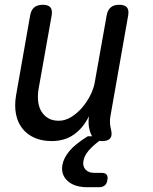

<svg xmlns="http://www.w3.org/2000/svg" viewBox="-20 -580 640 803"><path d="M405 143Q420 143 426 150.5Q432 158 429 173Q427 188 418 195.5Q409 203 394 203H346Q291 203 262.5 176.5Q234 150 241 110Q246 81 270 52Q294 23 347 -10H422L409 -1Q370 27 351 49.5Q332 72 329 93Q325 115 337.5 129Q350 143 375 143ZM408 10Q385 10 373 -1Q361 -12 355 -35Q351 -49 350.5 -64.5Q350 -80 352 -94Q329 -46 290 -18Q251 10 196 10Q156 10 125 -3.5Q94 -17 74 -42Q54 -67 47 -102Q40 -137 47 -180L106 -515Q110 -538 123 -549Q136 -560 159 -560Q182 -560 191 -549Q200 -538 196 -515L141 -206Q137 -180 139.5 -156.5Q142 -133 152.5 -115Q163 -97 181 -86Q199 -75 226 -75Q253 -75 278.5 -91Q304 -107 324 -130.5Q344 -154 358 -182Q372 -210 376 -234L426 -515Q430 -538 443 -549Q456 -560 479 -560Q502 -560 511 -549Q520 -538 516 -515L442 -95Q439 -80 440 -65Q441 -50 445 -35Q450 -12 440.5 -1Q431 10 408 10Z"/></svg>

Font: Maple Mono
Style: Italic
Weight: 400
Italic angle: -10°
Monospace: yes
Designer: subframe7536
Version: Version 7.300